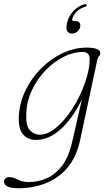

<svg xmlns="http://www.w3.org/2000/svg" viewBox="-53 -698 532 968"><path d="M351 8Q332.5 94 286.8 147.8Q241 201.5 177 226.2Q113 251 40 251Q1 251 -16 241.8Q-33 232.5 -33 218Q-33 208 -25.5 201.5Q-18 195 -6 195Q13.5 195 37.2 207.5Q61 220 92 220Q139.5 220 183 200.5Q226.5 181 259.8 137.8Q293 94.5 309.5 23L360 -196.5Q311 -98 251.8 -45.2Q192.5 7.5 127.5 7.5Q87.5 7.5 63.2 -20.5Q39 -48.5 42 -112Q45.5 -179.5 75.2 -241.5Q105 -303.5 153.5 -352.2Q202 -401 261.8 -429.5Q321.5 -458 384.5 -458Q417.5 -458 435 -450.8Q452.5 -443.5 452.5 -432Q452.5 -421.5 446.5 -415.2Q440.5 -409 438 -398.5ZM79.5 -128Q76 -66 96.8 -42.5Q117.5 -19 148.5 -19Q182 -19 217 -44.2Q252 -69.5 284.5 -111.5Q317 -153.5 342.8 -204Q368.5 -254.5 383.8 -306Q399 -357.5 399 -400.5Q399 -436 364 -436Q316 -436 267.2 -411.2Q218.5 -386.5 177 -343.8Q135.5 -301 109 -245.5Q82.5 -190 79.5 -128ZM327.5 -592Q342 -592 348 -583Q354 -574 351 -561Q347.5 -547 335.8 -537.8Q324 -528.5 309.5 -528.5Q293 -528.5 285.5 -542Q278 -555.5 286 -586Q295.5 -621 319 -644.5Q342.5 -668 371.5 -676.5Q382.5 -679.5 384 -673.5Q385 -666 375 -663.5Q350.5 -656 333.2 -639Q316 -622 311.5 -603.5Q308 -592 319 -592Z"/></svg>

Font: Fraunces 9pt S000 Thin
Style: Italic
Weight: 100
Italic angle: -16°
Version: Version 1.000; ttfautohint (v1.8.3)